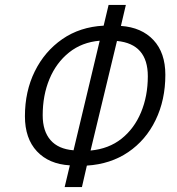

<svg xmlns="http://www.w3.org/2000/svg" viewBox="-20 -758 719 778"><path d="M242 0 263 -88Q178 -93 129.5 -145Q81 -197 81 -287Q81 -388 121 -469Q161 -550 232.5 -599.5Q304 -649 400 -654L420 -738H490L470 -653Q554 -647 602 -595.5Q650 -544 650 -455Q650 -353 610.5 -271.5Q571 -190 499.5 -141.5Q428 -93 332 -87L312 0ZM278 -149 384 -593Q312 -587 260 -545.5Q208 -504 180.5 -438Q153 -372 153 -291Q153 -227 184.5 -190.5Q216 -154 278 -149ZM347 -148Q421 -155 472.5 -196Q524 -237 551.5 -303Q579 -369 579 -449Q579 -580 454 -592Z"/></svg>

Font: Ubuntu Sans Condensed
Style: Italic
Weight: 400
Width: 3
Italic angle: -13.5°
Designer: Dalton Maag Ltd
Foundry: Dalton Maag Ltd
Version: Version 1.006; ttfautohint (v1.8.4.7-5d5b)